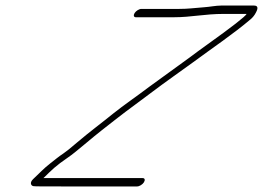

<svg xmlns="http://www.w3.org/2000/svg" viewBox="-20 -682 945 690"><path d="M468.4 -620H604.4C668.4 -620 714.3 -632 784.3 -632H866.3C861.8 -623 814.6 -586 723.6 -521C701.7 -505 680.3 -490 660.9 -475C626.1 -449 551 -396 516.2 -370C480.9 -343 421.7 -302 386.9 -274C345.2 -240 302.9 -209 258.2 -171C233.9 -150 217.5 -137 208.5 -131C187.6 -117 181.7 -111 160.8 -95C136.4 -76 124.5 -62 98.7 -38C85.3 -25 91.9 -14 100.4 -13C104.9 -12 137.9 -12 199.9 -12H472.9C480.9 -12 492.4 -19 497.3 -27C502.2 -35 500.7 -42 492.7 -42H135.7L137.2 -43C168 -73 178.9 -85 225.6 -117C237.6 -125 257.4 -141 284.8 -164C335.9 -207 356.3 -222 402.1 -258C436.4 -285 495.1 -327 528.9 -353C562.7 -379 639.3 -433 673.6 -458C739.7 -507 818.8 -560 880.9 -613C887.9 -619 894.8 -627 899.7 -637C909.1 -654 906 -662 893 -662H774C756 -662 731.6 -657 714.1 -656C673.6 -653 657.1 -650 624.1 -650H488.1C480.1 -650 468.7 -643 463.7 -635C458.8 -627 460.4 -620 468.4 -620Z"/></svg>

Font: MewTooHand
Style: UltimateIta
Weight: 400
Designer: Mew Too, Robert Jablonski
Version: Version 0.77